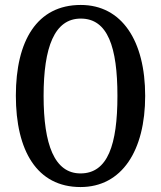

<svg xmlns="http://www.w3.org/2000/svg" viewBox="-20 -745 651 775"><path d="M305 10C472 10 566 -137 566 -358C566 -580 472 -725 306 -725C129 -725 44 -580 44 -359C44 -137 129 10 305 10ZM305 -45C200 -45 156 -161 156 -358C156 -555 200 -670 306 -670C415 -670 454 -555 454 -358C454 -161 415 -45 305 -45Z"/></svg>

Font: Noto Serif Tamil ExtraCondensed Medium
Style: Italic
Weight: 500
Width: 2
Italic angle: -12°
Designer: Indian Type Foundry, Tom Grace, and the Monotype Design Team
Foundry: Monotype Imaging Inc.
Version: Version 2.003